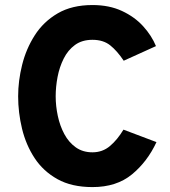

<svg xmlns="http://www.w3.org/2000/svg" viewBox="-20 -732 676 762"><path d="M347 10.5Q264.5 10.5 208 -21Q151.5 -52.5 117.2 -104.8Q83 -157 67.5 -221Q52 -285 52 -350Q52 -411 67.8 -474.5Q83.5 -538 118 -592Q152.5 -646 209 -679Q265.5 -712 347 -712Q413.5 -712 464 -688.5Q514.5 -665 548.2 -627.8Q582 -590.5 599 -549L471 -491Q445 -530 417.5 -552Q390 -574 347 -574Q305.5 -574 277.5 -553.5Q249.5 -533 232.8 -499.5Q216 -466 208.5 -426.8Q201 -387.5 201 -350Q201 -311 209.5 -271.5Q218 -232 235.5 -199.5Q253 -167 280.8 -147.2Q308.5 -127.5 347 -127.5Q387 -127.5 416.5 -152.5Q446 -177.5 470 -217.5L601 -168Q565 -90.5 503.8 -40Q442.5 10.5 347 10.5Z"/></svg>

Font: Overpass ExtraBold
Style: Regular
Weight: 800
Designer: Delve Withrington, Dave Bailey, Thomas Jockin
Foundry: Delve Fonts LLC
Version: Version 4.000; ttfautohint (v1.8.3)